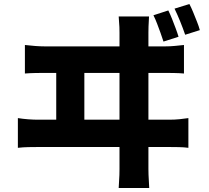

<svg xmlns="http://www.w3.org/2000/svg" viewBox="-20 -874 1040 956"><path d="M818 -822Q828 -802 837 -779Q846 -756 854.5 -733.5Q863 -711 869 -691L794 -667Q787 -689 779 -711Q771 -733 762.5 -755.5Q754 -778 744 -798ZM923 -854Q933 -835 942.5 -811.5Q952 -788 961 -765.5Q970 -743 975 -724L902 -701Q891 -733 877.5 -766.5Q864 -800 849 -831ZM722 -792Q720 -760 719.5 -741.5Q719 -723 719 -712Q719 -704 719 -665.5Q719 -627 719 -567.5Q719 -508 719 -438.5Q719 -369 719 -300Q719 -231 719 -172.5Q719 -114 719 -76Q719 -38 719 -33Q719 -27 719.5 -4.5Q720 18 723 62H571Q574 19 574.5 -2.5Q575 -24 575 -31Q575 -36 575 -74Q575 -112 575 -171.5Q575 -231 575 -301.5Q575 -372 575 -442Q575 -512 575 -571.5Q575 -631 575 -669Q575 -707 575 -712Q575 -723 574.5 -739Q574 -755 571 -792ZM260 -245V-574H400V-245ZM69 -286Q94 -282 120.5 -280Q147 -278 170 -278H822Q850 -278 874.5 -280.5Q899 -283 918 -286V-138Q897 -141 869 -141.5Q841 -142 822 -142H170Q148 -142 121.5 -141.5Q95 -141 69 -138ZM104 -650Q129 -647 155.5 -645Q182 -643 206 -643H800Q828 -643 852 -645.5Q876 -648 896 -650V-508Q874 -510 845.5 -510.5Q817 -511 800 -511H206Q183 -511 156.5 -510.5Q130 -510 104 -508Z"/></svg>

Font: Noto Sans JP Thin ExtraBold
Style: Regular
Weight: 800
Version: Version 2.004-H2;hotconv 1.0.118;makeotfexe 2.5.65603